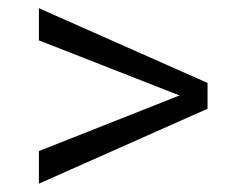

<svg xmlns="http://www.w3.org/2000/svg" viewBox="-20 -545 562 458"><path d="M390.6 -324.2 72.8 -448.7V-525.4L475.1 -347.2V-285.6L72.8 -106.9V-184.6L391.1 -310.5L408.2 -317.4Z"/></svg>

Font: Vazir Light FD-UI
Style: Light-FD-UI
Weight: 300
Designer: Saber Rastikerdar
Foundry: Saber Rastikerdar
Version: Version 30.1.0